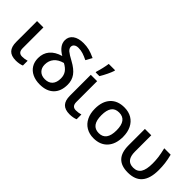

<svg xmlns="http://www.w3.org/2000/svg" viewBox="63 -1624 2456 2456"><g transform="rotate(45 1291.5 -395.5)"><path d="M80 -163Q80 -75 120 -32.5Q160 10 244 10Q275 10 305 4.5Q335 -1 354 -10V-96Q311 -83 266 -83Q195 -83 195 -164V-540H80Z M423 -214Q423 -146 454 -95.5Q485 -45 542.5 -17.5Q600 10 676 10Q799 10 866 -56Q933 -122 933 -242Q933 -321 890.5 -380Q848 -439 752 -491Q680 -529 645 -558Q617 -585 617 -613Q617 -640 638.5 -656.5Q660 -673 698 -673Q741 -673 781.5 -660Q822 -647 870 -623L917 -708Q850 -739 802.5 -750.5Q755 -762 702 -762Q610 -762 557 -723.5Q504 -685 504 -618Q504 -523 624 -452Q524 -423 473.5 -362.5Q423 -302 423 -214ZM676 -84Q614 -84 578 -120Q542 -156 542 -216Q542 -286 582.5 -334.5Q623 -383 702 -404Q760 -373 787.5 -333Q815 -293 815 -237Q815 -163 779 -123.5Q743 -84 676 -84Z M1142 -606Q1169 -650 1194 -702Q1219 -754 1230 -789V-801H1116Q1111 -764 1099 -711.5Q1087 -659 1074 -620V-606ZM1052 -163Q1052 -75 1092 -32.5Q1132 10 1216 10Q1247 10 1277 4.5Q1307 -1 1326 -10V-96Q1283 -83 1238 -83Q1167 -83 1167 -164V-540H1052Z M1652 -550Q1530 -550 1462.5 -476.5Q1395 -403 1395 -271Q1395 -185 1426 -123Q1457 -59 1515 -24.5Q1573 10 1649 10Q1770 10 1838 -64.5Q1906 -139 1906 -271Q1906 -355 1875 -418.5Q1844 -482 1786.5 -516Q1729 -550 1652 -550ZM1650 -456Q1788 -456 1788 -271Q1788 -84 1651 -84Q1513 -84 1513 -271Q1513 -362 1546 -409Q1579 -456 1650 -456Z M2529 -294Q2529 -356 2522 -412.5Q2515 -469 2497 -540H2381Q2400 -461 2407 -407Q2414 -353 2414 -298Q2414 -187 2380.5 -135Q2347 -83 2275 -83Q2209 -83 2177.5 -123.5Q2146 -164 2146 -245V-540H2031V-245Q2031 -115 2090.5 -52.5Q2150 10 2269 10Q2401 10 2465 -65.5Q2529 -141 2529 -294Z"/></g></svg>

Font: OpenSansMMV
Style: Semibold
Weight: 600
Designer: Steve Matteson
Foundry: Ascender Corporation
Version: Version 6.000